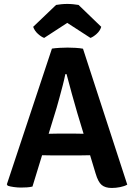

<svg xmlns="http://www.w3.org/2000/svg" viewBox="-20 -924 666 952"><path d="M237.5 -683Q253 -685.5 275.8 -686.8Q298.5 -688 315 -688Q331 -688 353.8 -686.8Q376.5 -685.5 391.5 -682.5L611 -8.5Q597 -0.5 575.5 3.8Q554 8 534 8Q502 8 484.2 -6.8Q466.5 -21.5 454 -64L363.5 -363Q351 -406 336.2 -459Q321.5 -512 310 -556.5H304Q299 -531.5 291.2 -501.2Q283.5 -471 275.2 -441.2Q267 -411.5 260.5 -388.5L141 1Q128.5 4 114 5Q99.5 6 83.5 6Q67.5 6 49 3.5Q30.5 1 18.5 -3L14 -10ZM237 -153.5Q231 -153.5 219.5 -153.8Q208 -154 196.2 -154.2Q184.5 -154.5 178.5 -154.5H111L152 -260.5H211.5Q217.5 -260.5 228.2 -260.8Q239 -261 249.8 -261.2Q260.5 -261.5 266 -261.5H352Q358.5 -261.5 369 -261.2Q379.5 -261 390.5 -260.8Q401.5 -260.5 407.5 -260.5H469L503.5 -154.5H436Q430 -154.5 418.2 -154.2Q406.5 -154 394.8 -153.8Q383 -153.5 377 -153.5ZM369.5 -899.5 482 -791Q476 -771 459.2 -756Q442.5 -741 428.5 -736L313.5 -810.5L199 -736Q185 -741 168.2 -756Q151.5 -771 144.5 -791L258 -899.5Q269.5 -901.5 284 -903Q298.5 -904.5 313.5 -904.5Q328.5 -904.5 343 -903Q357.5 -901.5 369.5 -899.5Z"/></svg>

Font: Signika SemiBold
Style: Regular
Weight: 600
Designer: Anna Giedry
Foundry: Anna Giedry
Version: Version 2.001